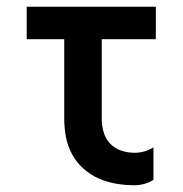

<svg xmlns="http://www.w3.org/2000/svg" viewBox="-20 -540 540 568"><path d="M378 8Q351 8 324 3.5Q297 -1 272 -12Q247 -23 226.5 -41.5Q206 -60 193 -84Q180 -108 175 -135Q170 -162 170 -189V-424H59V-520H441V-424H281V-189Q281 -169 286.5 -149.5Q292 -130 305.5 -115.5Q319 -101 338.5 -94.5Q358 -88 378 -88Q393 -88 407 -92Q421 -96 434 -104V-8Q421 0 407 4Q393 8 378 8Z"/></svg>

Font: Moesevka
Style: Bold
Weight: 700
Monospace: yes
Designer: Belleve Invis
Foundry: Belleve Invis
Version: Version 32.5.0; ttfautohint (v1.8.4)